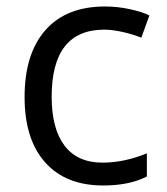

<svg xmlns="http://www.w3.org/2000/svg" viewBox="-20 -565 516 595"><path d="M299.8 9.8Q183.6 9.8 119.9 -61.8Q56.2 -133.3 56.2 -264.2Q56.2 -398.4 120.8 -471.7Q185.5 -544.9 305.2 -544.9Q343.8 -544.9 382.3 -536.6Q420.9 -528.3 442.9 -517.1L418 -448.2Q391.1 -459 359.4 -466.1Q327.6 -473.1 303.2 -473.1Q140.1 -473.1 140.1 -265.1Q140.1 -166.5 179.9 -113.8Q219.7 -61 297.9 -61Q364.7 -61 435.1 -89.8V-18.1Q381.3 9.8 299.8 9.8Z"/></svg>

Font: f01722094
Style: Regular
Weight: 400
Foundry: Ascender Corporation
Version: Version 1.10